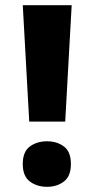

<svg xmlns="http://www.w3.org/2000/svg" viewBox="-20 -803 364 742"><path d="M232 -333H93L68 -783H257ZM68 -169Q68 -217 95.5 -237Q123 -257 162 -257Q200 -257 227 -237Q254 -217 254 -169Q254 -122 227 -101.5Q200 -81 162 -81Q123 -81 95.5 -101.5Q68 -122 68 -169Z"/></svg>

Font: Noto Sans Kannada UI ExtraBold
Style: Regular
Weight: 800
Designer: Jelle Bosma - Monotype Design Team
Foundry: Monotype Imaging Inc.
Version: Version 2.005; ttfautohint (v1.8.4.7-5d5b)